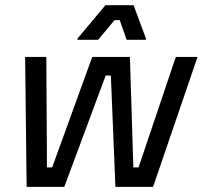

<svg xmlns="http://www.w3.org/2000/svg" viewBox="-20 -720 780 739"><path d="M82.5 -0.8 76.7 -500V-500.8H158.3L160.8 -75.8H180.8L335 -500.8H480L493.3 -75.8H513.3L656.7 -500.8H740V-500L569.2 -0.8H424.2L406.7 -429.2H386.7L227.5 -0.8ZM278.3 -566.7V-571.7L385.8 -700H494.2L541.7 -571.7V-566.7H467.5L440.8 -642.5H420.8L357.5 -566.7Z"/></svg>

Font: Familjen Grotesk GF
Style: Italic
Weight: 400
Designer: Anders Wikstroem, Jonas Baeckman, Matilda Gysing, Kristian Moeller
Foundry: Familjen STHML AB
Version: Version 2.000; Beta; Release 4; Build 6